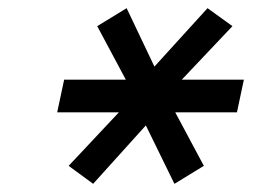

<svg xmlns="http://www.w3.org/2000/svg" viewBox="-20 -730 640 470"><path d="M208 -280 148 -324 271 -455H120L137 -535H288L218 -666L290 -710L358 -567L488 -710L549 -666L425 -535H577L560 -455H409L479 -324L407 -280L337 -423Z"/></svg>

Font: Geist Mono Medium
Style: Italic
Weight: 500
Italic angle: -12°
Monospace: yes
Designer: Basement.studio, Andrés Briganti, Mateo Zaragoza
Foundry: Basement.studio, Vercel, Andrés Briganti, Guido Ferreyra, Mateo Zaragoza
Version: Version 1.500; ttfautohint (v1.8.4.7-5d5b)